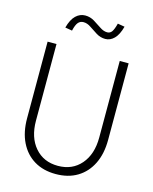

<svg xmlns="http://www.w3.org/2000/svg" viewBox="-132 -988 865 1085"><g transform="rotate(15 300.0 -445.0)"><path d="M300 11Q227 11 174 -21Q121 -53 92 -112Q63 -171 63 -252V-700H115V-252Q115 -154 165.5 -95.5Q216 -37 300 -37Q384 -37 434.5 -95.5Q485 -154 485 -252V-700H537V-252Q537 -171 508 -112Q479 -53 426 -21Q373 11 300 11ZM180 -796 139 -803Q152 -852 176 -875Q200 -898 231 -898Q260 -898 284.5 -883Q309 -868 331 -853Q353 -838 374 -838Q391 -838 401 -852Q411 -866 420 -901L461 -894Q448 -845 425 -822Q402 -799 373 -799Q345 -799 320.5 -814Q296 -829 274.5 -844Q253 -859 231 -859Q212 -859 200 -845Q188 -831 180 -796Z"/></g></svg>

Font: Red Hat Mono VF Light
Style: Regular
Weight: 300
Monospace: yes
Designer: Pentagram, MCKL
Foundry: Pentagram, MCKL
Version: Version 1.023